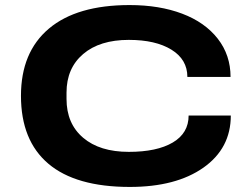

<svg xmlns="http://www.w3.org/2000/svg" viewBox="-20 -719 984 751"><path d="M487.8 12.2Q276.4 12.2 169.2 -78.6Q62 -169.4 62 -344.2Q62 -515.1 171.4 -607.2Q280.8 -699.2 486.8 -699.2Q603.5 -699.2 692.6 -665.5Q781.7 -631.8 831.8 -567.6Q881.8 -503.4 881.8 -418H712.9Q712.9 -486.3 650.6 -524.7Q588.4 -563 483.9 -563Q370.1 -563 305.2 -507.6Q240.2 -452.1 240.2 -356.9V-332Q240.2 -235.4 305.2 -180.2Q370.1 -125 483.9 -125Q593.8 -125 655.8 -161.6Q717.8 -198.2 717.8 -267.1H882.8Q882.8 -138.7 775.6 -63.2Q668.5 12.2 487.8 12.2Z"/></svg>

Font: Archivo Expanded
Style: Bold
Weight: 700
Width: 7
Designer: Hector Gatti
Foundry: Omnibus-Type
Version: Version 2.001